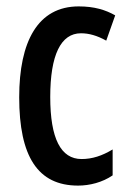

<svg xmlns="http://www.w3.org/2000/svg" viewBox="-20 -570 402 600"><path d="M224 10C260 10 300 0 332 -22V-103C299 -83 268 -73 235 -73C170 -73 137 -137 137 -267C137 -398 170 -466 233 -466C258 -466 283 -459 312 -443L340 -522C310 -539 275 -550 226 -550C98 -550 40 -440 40 -266C40 -81 98 10 224 10Z"/></svg>

Font: Noto Sans Gurmukhi UI ExtraCondensed Medium
Style: Regular
Weight: 500
Width: 2
Designer: Jelle Bosma - Monotype Design Team
Foundry: Monotype Imaging Inc.
Version: Version 2.004